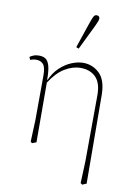

<svg xmlns="http://www.w3.org/2000/svg" viewBox="-103 -838 768 1093"><g transform="rotate(10 281.5 -291.0)"><path d="M441 184 446 57 448 -321Q449 -395 416 -428.5Q383 -462 328 -462Q282 -462 236.5 -434.5Q191 -407 152 -346L153 -1L129 8L120 1L125 -125L126 -383Q126 -430 111.5 -447Q97 -464 69 -464Q59 -464 50.5 -461.5Q42 -459 36 -457L29 -473Q36 -478 49.5 -484Q63 -490 82 -490Q104 -490 119 -481Q134 -472 142.5 -445Q151 -418 151 -365L152 -363V-359Q172 -405 203.5 -434.5Q235 -464 270.5 -478.5Q306 -493 337 -493Q392 -493 431.5 -455Q471 -417 472 -331L475 181L451 191ZM282 -574 335 -730Q343 -753 349 -763Q355 -773 365 -773Q383 -773 383 -756Q383 -745 367 -712L297 -568Z"/></g></svg>

Font: Source Serif 4 SmText ExtraLight
Style: Regular
Weight: 200
Designer: Frank Grießhammer
Foundry: Adobe
Version: Version 4.005;hotconv 1.1.0;makeotfexe 2.6.0